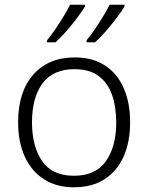

<svg xmlns="http://www.w3.org/2000/svg" viewBox="-20 -786 630 816"><path d="M533 -266Q533 -183 505.5 -121Q478 -59 424.5 -24.5Q371 10 294 10Q220 10 167 -24Q114 -58 85.5 -120Q57 -182 57 -266Q57 -396 121.5 -469Q186 -542 298 -542Q374 -542 426.5 -507.5Q479 -473 506 -411Q533 -349 533 -266ZM116 -266Q116 -164 159 -101.5Q202 -39 294 -39Q387 -39 430.5 -101.5Q474 -164 474 -266Q474 -332 456 -383Q438 -434 399 -463Q360 -492 297 -492Q206 -492 161 -432Q116 -372 116 -266ZM509 -766V-758Q496 -737 475 -709Q454 -681 430 -653.5Q406 -626 384 -606H348V-615Q364 -634 382.5 -661Q401 -688 418 -716Q435 -744 446 -766ZM341 -766V-758Q328 -737 307 -709Q286 -681 262 -653.5Q238 -626 216 -606H180V-615Q196 -634 214.5 -661Q233 -688 250 -716Q267 -744 278 -766Z"/></svg>

Font: BC Sans Light
Style: Regular
Weight: 300
Designer: Monotype Design Team
Foundry: Monotype Imaging Inc.
Version: Version 2.000;GOOG;noto-source:20170915:90ef993387c0